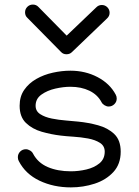

<svg xmlns="http://www.w3.org/2000/svg" viewBox="-20 -814 610 845"><path d="M290 -502.9Q355.5 -502.9 409.4 -474.6Q463.4 -446.3 489.3 -397.5Q493.7 -389.6 493.7 -380.4Q493.7 -365.7 483.2 -355.5Q472.7 -345.2 458 -345.2Q449.2 -345.2 439.9 -350.8Q430.7 -356.4 426.8 -364.3Q409.2 -397.5 373.3 -414.8Q337.4 -432.1 289.6 -432.1Q259.3 -432.1 223.6 -424.1Q188 -416 162.4 -397.7Q136.7 -379.4 136.7 -348.6Q136.7 -324.7 157.2 -311.5Q177.7 -298.3 208.3 -292.2Q238.8 -286.1 270.3 -283.7Q301.8 -281.2 324.2 -278.8Q368.7 -274.4 411.6 -262.7Q454.6 -251 482.9 -224.1Q511.2 -197.3 511.2 -146.5Q511.2 -91.8 479 -56.9Q446.8 -22 396.5 -5.6Q346.2 10.7 292 10.7Q215.8 10.7 153.8 -18.8Q91.8 -48.3 62.5 -105.5Q58.6 -112.3 58.6 -122.1Q58.6 -136.7 68.8 -147Q79.1 -157.2 93.8 -157.2Q103 -157.2 112.3 -151.6Q121.6 -146 125.5 -137.7Q146.5 -97.7 189.9 -78.9Q233.4 -60.1 292 -60.1Q325.7 -60.1 360.1 -68.1Q394.5 -76.2 417.7 -95.2Q440.9 -114.3 440.9 -146.5Q440.9 -171.9 419.9 -185.3Q398.9 -198.7 367.2 -204.6Q335.4 -210.4 303 -212.4Q270.5 -214.4 247.1 -217.3Q205.6 -222.2 163.8 -234.1Q122.1 -246.1 94.2 -272.9Q66.4 -299.8 66.4 -348.6Q66.4 -389.6 86.7 -418.7Q106.9 -447.8 139.9 -466.6Q172.9 -485.4 212.4 -494.1Q252 -502.9 290 -502.9ZM248.5 -585.4 100.6 -735.4Q90.3 -744.6 90.3 -759.8Q90.3 -773.9 100.3 -783.9Q110.4 -793.9 124.5 -793.9Q139.6 -793.9 149.4 -783.2L273.4 -657.2L404.3 -782.2Q414.1 -792 428.2 -792Q442.4 -792 452.4 -782Q462.4 -772 462.4 -757.8Q462.4 -743.2 451.2 -732.9L296.4 -584.5Q287.1 -575.2 272.5 -575.2Q257.8 -575.2 248.5 -585.4Z"/></svg>

Font: Manjari
Style: Regular
Weight: 400
Designer: Santhosh Thottingal <santhosh.thottingal@gmail.com>
Foundry: SMC
Version: Version 2.000